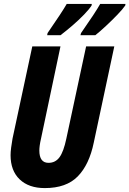

<svg xmlns="http://www.w3.org/2000/svg" viewBox="-20 -951 661 981"><path d="M209 10Q127 10 80.5 -34.5Q34 -79 34 -158Q34 -175 37 -197.5Q40 -220 44 -243L145 -714H289L189 -240Q185 -223 183 -208Q181 -193 181 -182Q181 -119 228 -119Q263 -119 284 -147.5Q305 -176 319 -243L420 -714H564L459 -222Q436 -110 377.5 -50Q319 10 209 10ZM394 -782Q468 -888 492 -931H621L620 -923Q607 -904 580 -876Q553 -848 522.5 -819.5Q492 -791 467 -771H391ZM223 -782Q297 -889 321 -931H449L448 -923Q436 -904 409.5 -876.5Q383 -849 350.5 -821Q318 -793 289 -771H221Z"/></svg>

Font: Noto Sans ExtraCondensed ExtraBold
Style: Italic
Weight: 800
Width: 2
Italic angle: -12°
Designer: Monotype Design Team
Foundry: Monotype Imaging Inc.
Version: Version 2.013; ttfautohint (v1.8.4.7-5d5b)